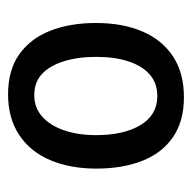

<svg xmlns="http://www.w3.org/2000/svg" viewBox="-20 -800 476 476"><g transform="rotate(-90 218.0 -562.0)"><path d="M315 -561Q315 -607 304 -642Q293 -677 272.5 -696Q252 -715 220 -715Q189 -715 167 -695.5Q145 -676 133 -641.5Q121 -607 121 -562Q121 -493 146 -451.5Q171 -410 218 -410Q250 -410 271.5 -429Q293 -448 304 -482Q315 -516 315 -561ZM399 -562Q399 -496 378 -447Q357 -398 316 -371Q275 -344 215 -344Q155 -344 115.5 -371.5Q76 -399 57 -448Q38 -497 38 -561Q38 -626 59 -675.5Q80 -725 121.5 -752.5Q163 -780 222 -780Q282 -780 321 -752.5Q360 -725 379.5 -676Q399 -627 399 -562Z"/></g></svg>

Font: Yaldevi Medium
Style: Regular
Weight: 500
Designer: Sol Matas, Rajitha Manaperi, Kosala Senevirathne
Foundry: Mooniak
Version: Version 1.100